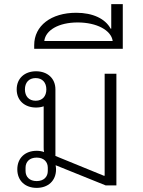

<svg xmlns="http://www.w3.org/2000/svg" viewBox="-20 -900 694 932"><path d="M158 12C214 12 252 -23 252 -78C252 -85 251 -92 250 -98L493 0H545V-542H488V-47H484L249 -143V-466C249 -520 210 -554 155 -554C100 -554 61 -520 61 -466C61 -412 100 -378 155 -378C168 -378 181 -380 192 -384V-186C192 -177 192 -169 194 -162C183 -166 171 -168 158 -168C102 -168 64 -133 64 -78C64 -23 102 12 158 12ZM158 -21C123 -21 104 -42 104 -70V-86C104 -114 123 -135 158 -135C193 -135 212 -114 212 -86V-70C212 -42 193 -21 158 -21ZM153 -411C120 -411 101 -433 101 -466C101 -499 120 -521 153 -521C186 -521 205 -499 205 -466C205 -433 186 -411 153 -411Z M146 -663H576V-880H520V-761H517C491 -809 431 -838 350 -838C228 -838 146 -775 146 -681ZM357 -791C450 -791 520 -753 527 -701H195C201 -753 264 -791 357 -791Z"/></svg>

Font: IBM Plex Thai Looped Light
Style: Regular
Weight: 300
Designer: Mike Abbink, Paul van der Laan, Pieter van Rosmalen, Ben Mitchell, Mark Frömberg
Foundry: Bold Monday
Version: Version 1.0